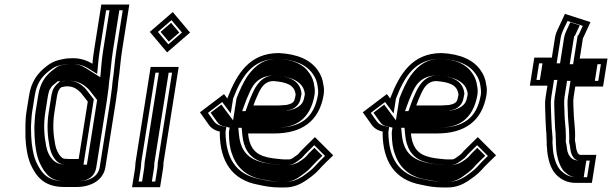

<svg xmlns="http://www.w3.org/2000/svg" viewBox="-20 -783 2687 843"><path d="M515.7 -560 547.8 -763H424.8L392.7 -560C389.8 -542 387.5 -523 385.7 -503C362.1 -517.8 329.4 -530.2 287.5 -527C279.5 -527 271.7 -526.3 264.2 -525C228.9 -518.8 210 -512.3 182.8 -491C144.8 -461.6 117.2 -424.4 107.7 -364L96.2 -292C89.5 -249.3 92.2 -217.2 91.7 -181C93.4 -138.5 100.1 -94.6 114.7 -61C139.5 -6.1 175 38 262 38H316C377.5 38 433.5 9.5 442.8 -49L489.2 -342C491.1 -354 492.8 -367 494.3 -381L496.7 -383L495.1 -386L496.4 -394L499.2 -424C506.1 -467.9 508.7 -516 515.7 -560ZM235.5 -382C237.4 -385.3 239.2 -388.3 240.9 -391C241.6 -395.2 248.1 -398 251.5 -401C257.5 -401 264.9 -404 273 -404C303.6 -404 317.7 -391.9 332.9 -378L340.4 -369C344.8 -363 349 -357.7 352.9 -353L365.4 -337L325.5 -85H281.5C276.8 -85 271.5 -85.3 265.6 -86C257.8 -86 254.6 -88.5 249.7 -93C236.4 -105.2 226.2 -126.7 222.4 -148C214.2 -190.5 210.4 -236.2 218.9 -290L230.7 -364C231.7 -370.5 234.6 -376.5 235.5 -382ZM470.7 -391.4 469.1 -378.8C467.3 -363.5 466 -353.6 464.2 -342L417.8 -49C411.6 -10.3 375.8 13 319.9 13H265.9C189.6 13 161.4 -22.4 138.1 -73.9C125.5 -103.1 118.7 -146 117 -185.2C117.2 -207 115.1 -221 116.5 -236.9C117.9 -256 118.2 -272.8 121.2 -292L132.7 -364C141.2 -417.7 163.3 -446.6 196.4 -472.3C220 -490.8 230.8 -494.4 264.7 -500.4C270.7 -501.5 276.9 -502 283.5 -502H284.5C320.6 -504.7 348.7 -494.6 369.8 -481.3L406.6 -458.2L410.9 -504.7C412.7 -524.2 414.9 -542.6 417.7 -560L445.9 -738H518.9L490.7 -560C483.4 -514.1 480.8 -466.1 474.2 -424L474 -423.2L471.3 -393.2C471.1 -392.2 471 -392.9 470.7 -391.4ZM211.3 -386.8 210.5 -382C210.2 -380.7 207.3 -374.3 205.7 -364L193.9 -290C184.9 -232.8 189 -183.6 197.5 -139.9C201.9 -115 213.2 -89.8 231 -73.5C235.9 -69 248.6 -61.4 260.2 -61C266.3 -60.4 272 -60 277.5 -60H346.5L391.9 -346.9L373.6 -370.4C369.4 -375.4 365.8 -380.1 361.4 -386.2L352.5 -396.7C336.7 -411.2 316.1 -429 276.9 -429C264.9 -429 256 -426.1 255.2 -426H245.1C234.9 -418.1 223.7 -411.8 211.3 -386.8ZM455.3 -388.2C455.5 -389.6 456 -391.5 456.3 -393.5L459.1 -423.5C466 -467.5 468.5 -514.5 475.7 -560L503.9 -738H460.9L432.7 -560C429.9 -542.4 427.6 -523.7 425.8 -504L420.3 -444L355.8 -484.5C335.1 -497.5 313 -504.1 286 -502H283.5C279.1 -502 275.2 -501.6 271.5 -501C240.8 -495.6 236.2 -494.6 213.2 -476.6C180.7 -451.5 156.6 -420.7 147.7 -364L136.2 -292C133.1 -272.1 132.8 -254.8 131.4 -236.2C129.9 -219.2 132.1 -204.3 131.9 -183.7C133.6 -143.3 140.5 -99.9 153.5 -69.8C178.2 -15.2 206.9 13 265.9 13H319.9C357 13 395.1 -0.8 402.8 -49L449.2 -342C451.4 -355.8 453.6 -372.7 455.3 -388.2ZM195.5 -382 196 -385.1C198.2 -389 199.8 -392 202.3 -395.9C206.6 -405.3 218 -413.2 220.3 -414.8L233.3 -426H251.5C252.9 -426.3 263.7 -429 276.9 -429C329.2 -429 352.9 -406.2 368 -392.4L376.9 -381.7C381.3 -375.7 384.9 -371 389.2 -365.9L406.5 -343.8L361.5 -60H277.5C271 -60 263.7 -60.5 258 -61C233.6 -62.6 220.1 -73.7 215.8 -77.6C197 -94.8 186.7 -118.9 182.5 -142.8C174.1 -186.1 170.1 -234.1 178.9 -290L190.7 -364C192.2 -373.6 195.2 -380.3 195.5 -382Z M573 -44 559.8 39H682.8L696 -44C697.2 -52 697.8 -59.7 697.6 -67L764.5 -489H641.5L575.2 -71C573.8 -62.1 574.2 -51.6 573 -44ZM637.8 -643 713.6 -553 814.4 -640 738.6 -730ZM671 -44 661.8 14H588.8L598 -44C599.8 -55.4 599.4 -65.4 600.2 -71L662.5 -464H735.5L672.3 -64.7C672.4 -58.3 672.2 -51.5 671 -44ZM673.2 -643 733 -694.6 779 -640 719.2 -588.4ZM657.4 -65.6 720.5 -464H677.5L615.2 -71C614.2 -64.2 614.6 -54 613 -44L603.8 14H646.8L656 -44C657.2 -51.7 657.5 -58.9 657.4 -65.6ZM685 -643 721.1 -600.2 767.2 -640 731.1 -682.8Z M1237 -322C1227.6 -322 1212.8 -320 1202.7 -320H1092.7C1098.6 -336.4 1103.3 -349.2 1112.3 -368C1126.5 -399.3 1142.3 -427 1181.6 -427C1232.2 -422.7 1272.2 -412.8 1277.6 -370C1277.4 -368.7 1277.5 -367.3 1278 -366C1276.9 -359.3 1275.7 -354 1274.4 -350C1271.3 -330 1254 -326.1 1237 -322ZM978.9 -353 978.4 -350 963.6 -370 857.9 -290 895.5 -237C907 -220.2 922.8 -210.2 945.5 -205C944.9 -201.7 944.7 -198.3 944.9 -195C947 -75.5 997.4 6.9 1113.6 28C1143.2 34.6 1171.9 40 1207.7 40H1231.7C1266.4 40 1294.5 27.8 1317.9 13C1335.5 1.2 1364.1 -19.1 1377.5 -35C1398 -58.5 1421 -79.2 1443 -101L1362.7 -181L1315.2 -134C1305.9 -124.9 1298 -117.1 1288.8 -106C1283.4 -101.4 1266.5 -89.7 1263.9 -88C1258.7 -84.9 1255 -83 1247.1 -83H1228.1C1223.5 -83 1218.9 -83.3 1214.3 -84C1186.9 -86.8 1161.6 -88.8 1138.4 -97C1092.2 -111.5 1073.8 -146.7 1069.2 -197H1183.2C1302.9 -197 1382.4 -248.8 1401.4 -369C1403.3 -385 1402.8 -398.7 1399.9 -410C1397.3 -433.2 1388.8 -455.4 1376.8 -472C1345.2 -520.2 1285.8 -546.1 1204.1 -550C1075.5 -550 1019.8 -459.1 978.9 -353ZM1186.6 -452H1185.6C1129 -452 1103.4 -405.9 1089.5 -375.3C1080.4 -356.1 1074.8 -341.2 1068.9 -324.9L1058.2 -295H1198.7C1211.6 -295 1226.5 -297 1233 -297H1236.1C1248.7 -300 1269 -301.5 1286.4 -321.7C1293.1 -329.4 1297 -338.5 1299.2 -348.2C1300.8 -353.7 1301.9 -359.4 1303 -366L1303.9 -371.9C1298.1 -434.8 1239.1 -448.7 1186.6 -452ZM1199.6 -525C1277.5 -521.1 1327.9 -497.4 1355.1 -455.8C1365.5 -441.5 1372.5 -423.1 1374.8 -403.4C1375.9 -393.8 1378 -383.3 1376.4 -368.5C1359.3 -263.1 1297.9 -222 1187.2 -222H1041.1L1044 -190.9C1049 -135.8 1071.8 -91 1127.1 -73.2C1155 -63.5 1181.1 -61.8 1207.3 -59.2C1214.3 -58.2 1218.3 -58 1224.2 -58H1243.2C1255.5 -58 1268.1 -63.3 1274.5 -67.2C1279.6 -70.3 1296.3 -81.9 1305.7 -90.1C1314.4 -100.6 1321.5 -107.7 1331.7 -117.8L1359.8 -145.7L1407.2 -98.4C1389.8 -81.6 1375.5 -67.9 1359.3 -49.4C1350.4 -38.7 1322.5 -18 1306.5 -7.3C1285.5 5.8 1264 15 1235.6 15H1211.6C1178.2 15 1152.5 10.2 1122.2 3.5C1014.4 -16.1 972.2 -89.8 970.2 -199.6C970.1 -202 970.2 -203.2 970.5 -205L973.6 -225.1L954.8 -229.4C936.1 -233.7 925.8 -240.5 917.1 -253.2L892.9 -287.4L955.8 -335.1L993.1 -284.9L1003.4 -350C1040.6 -445.8 1086.7 -524.5 1199.6 -525ZM1318.6 -369.8 1318 -366C1316.9 -359.5 1315.7 -353.6 1314.3 -348.8C1311.6 -336.1 1304.6 -324.3 1290.8 -315.1C1270.5 -301.5 1255.1 -300.4 1240.7 -297H1233C1231 -297 1215.8 -295 1198.7 -295H1043.4L1053.5 -323.1C1059.3 -339.4 1064.7 -353.6 1073.7 -372.7C1085.2 -397.9 1106.3 -452 1185.6 -452H1188.2C1248 -447.5 1313.3 -429.8 1318.6 -369.8ZM1361.4 -368.7C1363 -383.3 1362.3 -395.6 1360 -404.8C1357.5 -426.1 1350.2 -445.6 1339.5 -460.3C1312.4 -501.8 1267 -521.4 1198.7 -525C1142.6 -524.4 1104.8 -501.3 1067 -449.8C1049.5 -424.4 1032.2 -386.2 1018.6 -351.2L1003.3 -254.6L952 -323.8L904.8 -288.1L932.7 -248.8C941.6 -235.8 949.9 -231.5 962.6 -228.6L988.3 -222.6L985.5 -205C985.1 -202.6 985 -200.7 985.1 -197.9C985.8 -159.4 989 -130.7 1000.3 -102.9C1020.4 -43.9 1067.7 -7.1 1128.2 3.9C1158 9.3 1181.7 15 1211.6 15H1235.6C1253.8 15 1270.3 9.1 1290.3 -3.3C1305.6 -13.7 1333.2 -34.1 1342.5 -45C1360.1 -65.2 1377.6 -81.8 1395.5 -99.1L1360.5 -133.9L1348.6 -122.2C1339.1 -112.9 1332.4 -106.3 1324.2 -96.4C1316.9 -87.5 1296.3 -74.8 1292.1 -72C1284.9 -67.1 1265.5 -58 1243.2 -58H1224.2C1216.9 -58 1210.1 -58.5 1202.9 -59.4C1177.3 -62 1147.8 -64 1116.7 -74.7C1053 -95.2 1033.8 -141.2 1029.1 -193.1L1026.4 -222H1187.2C1238.6 -222 1273.9 -232.2 1302.1 -254.2C1329.9 -275.9 1352.3 -312.1 1361.4 -368.7Z M1952 -322C1942.6 -322 1927.8 -320 1917.7 -320H1807.7C1813.6 -336.4 1818.3 -349.2 1827.3 -368C1841.5 -399.3 1857.3 -427 1896.6 -427C1947.2 -422.7 1987.2 -412.8 1992.6 -370C1992.4 -368.7 1992.5 -367.3 1993 -366C1991.9 -359.3 1990.7 -354 1989.4 -350C1986.3 -330 1969 -326.1 1952 -322ZM1693.9 -353 1693.4 -350 1678.6 -370 1572.9 -290 1610.5 -237C1622 -220.2 1637.8 -210.2 1660.5 -205C1659.9 -201.7 1659.7 -198.3 1659.9 -195C1662 -75.5 1712.4 6.9 1828.6 28C1858.2 34.6 1886.9 40 1922.7 40H1946.7C1981.4 40 2009.5 27.8 2032.9 13C2050.5 1.2 2079.1 -19.1 2092.5 -35C2113 -58.5 2136 -79.2 2158 -101L2077.7 -181L2030.2 -134C2020.9 -124.9 2013 -117.1 2003.8 -106C1998.4 -101.4 1981.5 -89.7 1978.9 -88C1973.7 -84.9 1970 -83 1962.1 -83H1943.1C1938.5 -83 1933.9 -83.3 1929.3 -84C1901.9 -86.8 1876.6 -88.8 1853.4 -97C1807.2 -111.5 1788.8 -146.7 1784.2 -197H1898.2C2017.9 -197 2097.4 -248.8 2116.4 -369C2118.3 -385 2117.8 -398.7 2114.9 -410C2112.3 -433.2 2103.8 -455.4 2091.8 -472C2060.2 -520.2 2000.8 -546.1 1919.1 -550C1790.5 -550 1734.8 -459.1 1693.9 -353ZM1901.6 -452H1900.6C1844 -452 1818.4 -405.9 1804.5 -375.3C1795.4 -356.1 1789.8 -341.2 1783.9 -324.9L1773.2 -295H1913.7C1926.6 -295 1941.5 -297 1948 -297H1951.1C1963.7 -300 1984 -301.5 2001.4 -321.7C2008.1 -329.4 2012 -338.5 2014.2 -348.2C2015.8 -353.7 2016.9 -359.4 2018 -366L2018.9 -371.9C2013.1 -434.8 1954.1 -448.7 1901.6 -452ZM1914.6 -525C1992.5 -521.1 2042.9 -497.4 2070.1 -455.8C2080.5 -441.5 2087.5 -423.1 2089.8 -403.4C2090.9 -393.8 2093 -383.3 2091.4 -368.5C2074.3 -263.1 2012.9 -222 1902.2 -222H1756.1L1759 -190.9C1764 -135.8 1786.8 -91 1842.1 -73.2C1870 -63.5 1896.1 -61.8 1922.3 -59.2C1929.3 -58.2 1933.3 -58 1939.2 -58H1958.2C1970.5 -58 1983.1 -63.3 1989.5 -67.2C1994.6 -70.3 2011.3 -81.9 2020.7 -90.1C2029.4 -100.6 2036.5 -107.7 2046.7 -117.8L2074.8 -145.7L2122.2 -98.4C2104.8 -81.6 2090.5 -67.9 2074.3 -49.4C2065.4 -38.7 2037.5 -18 2021.5 -7.3C2000.5 5.8 1979 15 1950.6 15H1926.6C1893.2 15 1867.5 10.2 1837.2 3.5C1729.4 -16.1 1687.2 -89.8 1685.2 -199.6C1685.1 -202 1685.2 -203.2 1685.5 -205L1688.6 -225.1L1669.8 -229.4C1651.1 -233.7 1640.8 -240.5 1632.1 -253.2L1607.9 -287.4L1670.8 -335.1L1708.1 -284.9L1718.4 -350C1755.6 -445.8 1801.7 -524.5 1914.6 -525ZM2033.6 -369.8 2033 -366C2031.9 -359.5 2030.7 -353.6 2029.3 -348.8C2026.6 -336.1 2019.6 -324.3 2005.8 -315.1C1985.5 -301.5 1970.1 -300.4 1955.7 -297H1948C1946 -297 1930.8 -295 1913.7 -295H1758.4L1768.5 -323.1C1774.3 -339.4 1779.7 -353.6 1788.7 -372.7C1800.2 -397.9 1821.3 -452 1900.6 -452H1903.2C1963 -447.5 2028.3 -429.8 2033.6 -369.8ZM2076.4 -368.7C2078 -383.3 2077.3 -395.6 2075 -404.8C2072.5 -426.1 2065.2 -445.6 2054.5 -460.3C2027.4 -501.8 1982 -521.4 1913.7 -525C1857.6 -524.4 1819.8 -501.3 1782 -449.8C1764.5 -424.4 1747.2 -386.2 1733.6 -351.2L1718.3 -254.6L1667 -323.8L1619.8 -288.1L1647.7 -248.8C1656.6 -235.8 1664.9 -231.5 1677.6 -228.6L1703.3 -222.6L1700.5 -205C1700.1 -202.6 1700 -200.7 1700.1 -197.9C1700.8 -159.4 1704 -130.7 1715.3 -102.9C1735.4 -43.9 1782.7 -7.1 1843.2 3.9C1873 9.3 1896.7 15 1926.6 15H1950.6C1968.8 15 1985.3 9.1 2005.3 -3.3C2020.6 -13.7 2048.2 -34.1 2057.5 -45C2075.1 -65.2 2092.6 -81.8 2110.5 -99.1L2075.5 -133.9L2063.6 -122.2C2054.1 -112.9 2047.4 -106.3 2039.2 -96.4C2031.9 -87.5 2011.3 -74.8 2007.1 -72C1999.9 -67.1 1980.5 -58 1958.2 -58H1939.2C1931.9 -58 1925.1 -58.5 1917.9 -59.4C1892.3 -62 1862.8 -64 1831.7 -74.7C1768 -95.2 1748.8 -141.2 1744.1 -193.1L1741.4 -222H1902.2C1953.6 -222 1988.9 -232.2 2017.1 -254.2C2044.9 -275.9 2067.3 -312.1 2076.4 -368.7Z M2517.4 -110C2516.8 -110 2516.5 -110.3 2516.6 -111C2513.7 -116.7 2510 -127.9 2509.4 -135L2507.1 -152C2506.4 -159.2 2503.3 -165.9 2504.6 -174C2507.4 -216.6 2498.7 -256.8 2498.4 -299C2498 -316.3 2495.7 -339 2498.7 -358L2505.8 -403H2627.8L2647.3 -526H2525.3L2539.6 -616L2540.7 -617L2572.6 -686L2460.4 -722C2449.7 -699 2439 -676.1 2428.4 -653C2422.5 -641 2418.6 -629 2416.7 -617L2402.9 -530H2325.9L2306.5 -407H2383.5L2375.7 -358C2373.3 -342.7 2372.5 -327.3 2373.4 -312C2374 -277.6 2375.9 -247.6 2377.2 -216L2379 -196C2379.4 -185.3 2379.6 -176.7 2379.9 -170C2380.6 -166 2380.8 -163 2380.5 -161C2379.9 -153 2380.2 -144.7 2381.5 -136L2382.7 -118L2385 -101C2390.8 -67.8 2402.5 -34.5 2424.2 -14C2444.2 4.8 2468.6 20 2508.8 20H2578.8L2598.3 -103H2528.3C2523.2 -103 2520.1 -106.8 2517.4 -110ZM2472 -690.8 2538.8 -669.4 2520.7 -630.3 2516.2 -626.4 2496.3 -501H2618.3L2606.8 -428H2484.8L2473.7 -358C2469.9 -334.3 2472.8 -310.3 2473 -294.8C2473.3 -267.4 2476.2 -237.5 2478.4 -214C2478.4 -196.1 2479.9 -182.4 2479.4 -172.7C2477.3 -155 2481.6 -148.5 2481.9 -145.4L2484.2 -128.8C2485.7 -115.9 2488.3 -108.8 2492.1 -100.3L2499.2 -89.7C2502.4 -86.2 2510 -78 2524.4 -78H2569.4L2557.8 -5H2512.8C2479.5 -5 2461 -16.6 2443.2 -33.3C2426.6 -49 2415.4 -78.4 2410 -108.5L2407.9 -124.2L2406.7 -142.4C2405.8 -148.8 2405.4 -158.3 2405.7 -162C2407.3 -179.6 2404.8 -183.4 2404.3 -201.3L2402.5 -221.5C2401.1 -254.3 2399.3 -282 2398.7 -316.8C2397.8 -331.6 2398.5 -344.2 2400.7 -358L2412.4 -432H2335.4L2347 -505H2424L2441.7 -617C2445.7 -642.1 2462.7 -670.7 2472 -690.8ZM2484.7 -93 2476.9 -104C2473.3 -111.9 2470.4 -120.6 2469.3 -130.9L2467 -147.8C2466.6 -152.1 2462.6 -159.2 2464.4 -173.2C2465.2 -186 2463.5 -198.2 2463.5 -215.9C2461.3 -239.6 2458.4 -269.3 2458.2 -296.3C2457.9 -312.5 2455.2 -336 2458.7 -358L2469.8 -428H2591.8L2603.3 -501H2481.3L2500.7 -623.2L2504.3 -626.3L2525.4 -671.9L2484 -685.2C2478.3 -672.9 2472.8 -661 2466.9 -648.1C2461.5 -637.2 2458.4 -627.4 2456.7 -617L2439 -505H2362L2350.4 -432H2427.4L2415.7 -358C2413.4 -343.6 2412.7 -330 2413.6 -315.1C2414.2 -280.4 2416 -251.8 2417.4 -219.5L2419.2 -199.4C2419.5 -188.2 2419.8 -180.8 2420.1 -174.1C2421.7 -163 2419.8 -152.6 2421.7 -140.1L2422.8 -122L2425 -105.8C2430.5 -74.8 2442.8 -44 2458.4 -29.1C2476.6 -12.1 2491.2 -5 2512.8 -5H2542.8L2554.4 -78H2524.4C2496.4 -78 2487.1 -90.5 2484.7 -93Z"/></svg>

Font: Tape
Style: Regular
Weight: 500
Foundry: Cannot Into Space Fonts
Version: Version 0.97